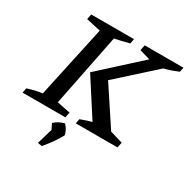

<svg xmlns="http://www.w3.org/2000/svg" viewBox="-198 -834 1216 1244"><g transform="rotate(30 410.0 -211.5)"><path d="M-1 0 6 -36Q34 -45 61 -51.5Q88 -58 115 -61L231 -598L123 -622L131 -661H451L444 -625Q410 -616 384.5 -610Q359 -604 336 -600L228 -60L327 -40L319 0ZM397 0 404 -35Q450 -53 496 -64Q542 -75 587 -79L717 -40L709 0ZM657 -582 523 -620 531 -661H821L814 -627Q732 -591 657 -582ZM747 -650 745 -623 401 -313 412 -387 643 -37 631 -10H520L312 -333L660 -650ZM248 232 284 109 374 103Q333 177 279 238ZM297 145 262 75Q293 46 337 35Q365 63 374 103Z"/></g></svg>

Font: Piazzolla Thin SemiBold
Style: Italic
Weight: 600
Italic angle: -11.3°
Version: Version 2.005